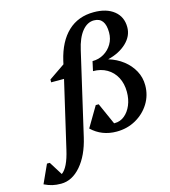

<svg xmlns="http://www.w3.org/2000/svg" viewBox="-340 -890 1110 1255"><g transform="rotate(-15 215.5 -263.0)"><path d="M-83 251Q-115 251 -141 245Q-167 239 -196 225L-139 100H-120L-63 191Q-19 160 7 46L112 -406H25V-425L133 -499L138 -522Q167 -646 236.5 -711.5Q306 -777 412 -777Q498 -777 548.5 -736.5Q599 -696 599 -626Q599 -566 550.5 -520Q502 -474 424 -455Q480 -438 522.5 -405Q565 -372 589.5 -327Q614 -282 614 -229Q614 -161 579.5 -105.5Q545 -50 486.5 -17Q428 16 356 16Q256 16 187 -50L268 -187H288L353 -41Q356 -41 359 -41Q395 -41 424 -64.5Q453 -88 470 -128Q487 -168 487 -218Q487 -274 464.5 -316.5Q442 -359 401.5 -382.5Q361 -406 308 -406L322 -470Q365 -470 399.5 -490.5Q434 -511 454.5 -545.5Q475 -580 475 -623Q475 -725 399 -725Q354 -725 319 -682Q284 -639 266 -558L138 -4Q111 113 51.5 182Q-8 251 -83 251Z"/></g></svg>

Font: Platypi Medium
Style: Italic
Weight: 500
Italic angle: -13°
Designer: David Sargent
Foundry: Bolt Cutter Type
Version: Version 1.200; ttfautohint (v1.8.4.7-5d5b)